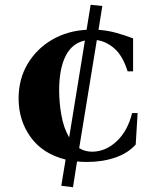

<svg xmlns="http://www.w3.org/2000/svg" viewBox="-20 -664 642 805"><path d="M345 15Q324 15 303 13L286 121L237 115L255 5Q159 -19 108.5 -89Q58 -159 58 -251Q58 -333 96 -396.5Q134 -460 198.5 -497.5Q263 -535 343 -539L360 -644L409 -639L393 -539Q433 -536 468.5 -526Q504 -516 538 -503V-365H515Q495 -429 461 -459.5Q427 -490 386 -496L312 -43Q336 -28 366 -28Q422 -28 468.5 -71Q515 -114 534 -190H557L549 -58Q517 -22 463.5 -3.5Q410 15 345 15ZM228 -285Q228 -234 237.5 -180.5Q247 -127 270 -88L336 -494Q282 -483 255 -429Q228 -375 228 -285Z"/></svg>

Font: Bona Nova SC
Style: Bold
Weight: 700
Designer: Mateusz Machalski
Foundry: Capitalics
Version: Version 4.001; ttfautohint (v1.8.4.7-5d5b)